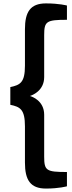

<svg xmlns="http://www.w3.org/2000/svg" viewBox="-20 -951 417 1116"><path d="M125 -5.9C125 94.2 155.8 145 247.1 145C324.2 145 369.1 131.8 369.1 131.8V48.8C249 48.8 236.8 41 236.8 -41V-284.2C236.8 -365.2 166 -390.1 153.8 -393.1C167 -397 236.8 -422.9 236.8 -502.9V-746.1C236.8 -827.1 249 -835.9 369.1 -835.9V-918.9C369.1 -918.9 324.2 -931.2 247.1 -931.2C155.8 -931.2 125 -880.9 125 -780.8V-568.8C125 -471.2 97.2 -457 40 -444.8V-341.8C97.2 -330.1 125 -314.9 125 -216.8Z"/></svg>

Font: Doppio One
Style: Regular
Weight: 400
Designer: Szymon Celej
Foundry: Sorkin Type Co
Version: Version 1.002